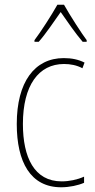

<svg xmlns="http://www.w3.org/2000/svg" viewBox="-20 -783 401 813"><path d="M251 -763H223C199 -720 152 -647 126 -613V-606H144C174 -640 211 -695 237 -732C264 -693 300 -641 330 -606H347V-613C328 -638 276 -718 251 -763ZM239 10C274 10 311 2 336 -9V-35C307 -22 273 -15 241 -15C125 -15 77 -117 77 -258C77 -422 144 -512 251 -512C278 -512 305 -507 329 -494L338 -518C312 -531 284 -537 250 -537C126 -537 51 -435 51 -258C51 -97 109 10 239 10Z"/></svg>

Font: Noto Sans Condensed Thin
Style: Regular
Weight: 100
Width: 3
Designer: Monotype Design Team
Foundry: Monotype Imaging Inc.
Version: Version 2.013